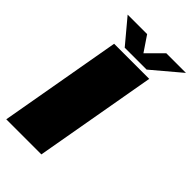

<svg xmlns="http://www.w3.org/2000/svg" viewBox="-241 -805 878 878"><g transform="rotate(45 198.5 -365.5)"><path d="M-17 0H210L314.5 -593H87.5ZM134.5 -614.5H276L414 -731H287L213 -657L163 -731H37Z"/></g></svg>

Font: Anybody UltraCondensed Thin Black
Style: Italic
Weight: 900
Italic angle: -10°
Version: Version 1.111